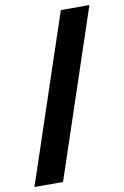

<svg xmlns="http://www.w3.org/2000/svg" viewBox="-98 -719 578 896"><g transform="rotate(-10 191.0 -271.0)"><path d="M-9 125 255.6 -666.7H391L126.4 125Z"/></g></svg>

Font: Afacad Flux Black
Style: Regular
Weight: 900
Designer: Kristian Moeller
Foundry: Dicotype
Version: Version 1.100